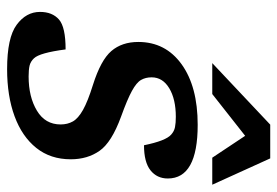

<svg xmlns="http://www.w3.org/2000/svg" viewBox="-140 -629 780 540"><g transform="rotate(90 250.0 -359.0)"><path d="M119 -153.5Q128.5 -80.5 144 -64.5Q153 -55 164.5 -52.2Q176 -49.5 195 -49.5Q252.5 -49.5 291.2 -72.8Q330 -96 330 -139.5Q330 -159 321.5 -174Q313 -189 289 -202.5Q265 -216 218.5 -230.5Q149 -252.5 123.5 -282.2Q98 -312 98 -358Q98 -434.5 160.8 -479.8Q223.5 -525 331 -525Q482 -525 482 -441Q482 -410.5 459 -392.2Q436 -374 388.5 -374Q376 -435.5 358.5 -450.5Q349 -459 337.5 -461.2Q326 -463.5 308.5 -463.5Q259 -463.5 228.2 -445Q197.5 -426.5 197.5 -395.5Q197.5 -378.5 204.8 -365.8Q212 -353 235.8 -340Q259.5 -327 308 -309.5Q380.5 -283 404.2 -249Q428 -215 428 -168Q428 -111 396 -71Q364 -31 307 -10Q250 11 174.5 11Q86 11 49.8 -15.8Q13.5 -42.5 13.5 -81.5Q13.5 -116 34.8 -134.8Q56 -153.5 119 -153.5ZM157.5 -566 330.5 -729H425.5L499.5 -566H423.5L362 -658.5L244.5 -566Z"/></g></svg>

Font: Newsreader 6pt Medium
Style: Italic
Weight: 500
Italic angle: -17°
Designer: Hugues Gentile
Foundry: Production Type
Version: Version 1.003; ttfautohint (v1.8.3)